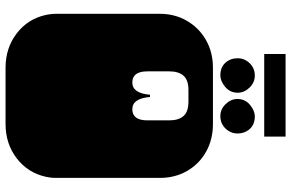

<svg xmlns="http://www.w3.org/2000/svg" viewBox="-194 -822 1023 674"><g transform="rotate(90 317.0 -485.5)"><path d="M33 -135Q32 -140 31 -146Q30 -152 29.5 -158.5Q29 -165 29 -170V-171Q29 -184 29 -190Q29 -196 29 -209V-260Q29 -269 29 -273.5Q29 -278 29 -282.5Q29 -287 29 -296V-297Q29 -310 29 -316Q29 -322 29 -334V-536Q29 -588 53.5 -630.5Q78 -673 121 -697.5Q164 -722 218 -722H416Q470 -722 513 -698Q556 -674 580.5 -631.5Q605 -589 605 -536V-334Q605 -321 605 -315Q605 -309 605 -297V-296Q605 -287 605 -282.5Q605 -278 605 -273.5Q605 -269 605 -260V-209Q605 -196 605 -190Q605 -184 605 -172V-171Q605 -164 604.5 -157.5Q604 -151 603 -145.5Q602 -140 601 -135Q587 -72 536 -33Q485 6 416 6H218Q149 6 98 -33Q47 -72 33 -135ZM313 -501H321Q326 -439 364 -439Q403 -439 403 -492V-569Q403 -601 388 -618.5Q373 -636 337 -636H297Q261 -636 246 -618.5Q231 -601 231 -569V-492Q231 -439 270 -439Q308 -439 313 -501ZM328 -808Q328 -835 348.5 -852Q369 -869 389 -869Q417 -869 433 -851.5Q449 -834 449 -808Q449 -784 431.5 -766Q414 -748 388 -748Q364 -748 346 -766.5Q328 -785 328 -808ZM185 -809Q185 -833 202.5 -851Q220 -869 246 -869Q270 -869 288 -850.5Q306 -832 306 -809Q306 -782 285.5 -765Q265 -748 245 -748Q217 -748 201 -765.5Q185 -783 185 -809ZM170 -977H460V-902H170Z"/></g></svg>

Font: Danfo
Style: Regular
Weight: 400
Version: Version 1.000;Glyphs 3.2 (3236)